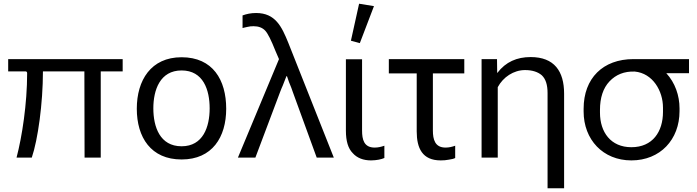

<svg xmlns="http://www.w3.org/2000/svg" viewBox="-20 -848 3752 1033"><path d="M640 -530H24V-464H117C123 -464 126 -460 126 -454C126 -290 99 -114 69 0H151C184 -97 211 -292 211 -464H434L435 0H522V-464H640Z M957 10C1122 10 1197 -110 1197 -263C1197 -418 1125 -540 957 -540C792 -540 716 -416 716 -263C716 -109 792 10 957 10ZM957 -61C840 -61 805 -166 805 -265C805 -364 841 -469 957 -469C1074 -469 1108 -364 1108 -265C1108 -166 1073 -61 957 -61Z M1260 0H1354L1487 -353C1493 -368 1497 -379 1501 -387C1505 -396 1511 -412 1521 -438H1524C1533 -411 1539 -395 1542 -389C1545 -383 1549 -371 1555 -354L1684 0H1776L1531 -618C1496 -704 1462 -778 1358 -778C1330 -778 1307 -773 1285 -765V-697C1290 -698 1298 -701 1310 -703C1321 -706 1333 -707 1344 -707C1371 -707 1392 -699 1407 -683C1421 -668 1439 -632 1462 -574L1481 -530Z M1976 15C2005 15 2033 9 2048 2V-64C2031 -58 2014 -54 1996 -54C1938 -54 1928 -97 1928 -146V-529H1841V-145C1841 -89 1853 -49 1878 -24C1901 2 1935 15 1976 15ZM1916 -616 1992 -815 1912 -828 1868 -629Z M2072 -453H2222V-141C2222 -51 2252 15 2351 15C2366 15 2381 14 2395 11C2410 9 2422 6 2429 2V-64C2412 -58 2396 -54 2377 -54C2320 -54 2309 -98 2309 -146V-453H2478V-530H2072Z M2926 165H3015V-344C3015 -465 2962 -541 2835 -541C2761 -541 2701 -515 2656 -456H2655L2654 -530H2571V0H2658V-379C2687 -433 2743 -471 2805 -471C2844 -471 2874 -461 2895 -443C2916 -423 2926 -392 2926 -347Z M3377 15C3532 15 3636 -97 3636 -250V-265C3636 -334 3612 -403 3565 -454H3687V-530H3388C3224 -530 3120 -427 3120 -263V-248C3120 -97 3224 15 3377 15ZM3377 -56C3266 -56 3208 -137 3208 -242V-257C3208 -322 3225 -374 3259 -410C3294 -447 3339 -465 3395 -463C3492 -454 3547 -359 3547 -269V-246C3547 -139 3491 -56 3377 -56Z"/></svg>

Font: Cheyenne Sans
Style: Regular
Weight: 400
Designer: The Public Sans project authors (U.S. Web Design System), Libre Franklin designed by Pablo Impallari and Rodrigo Fuenzal
Foundry: The Cheyenne Sans Project Authors
Version: Version 2.007